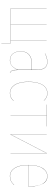

<svg xmlns="http://www.w3.org/2000/svg" viewBox="1004 -1570 698 2745"><g transform="rotate(90 1352.5 -198.0)"><path d="M555.2 -2H600.1V130.9H598.1V0H102.1V-516.1H104V-2H327.1V-516.1H329.1V-2H553.2V-516.1H555.2Z M981 -109.9Q981 -53.2 989.7 -28.1Q998.5 -2.9 1023.9 6.8L1022.9 8.8Q997.1 -1.5 987.8 -26.1Q978.5 -50.8 978.5 -104.5Q934.1 8.8 841.8 8.8Q780.8 8.8 747.3 -33.7Q713.9 -76.2 713.9 -145Q713.9 -221.2 758.8 -262.7Q803.7 -304.2 886.7 -304.2H978.5V-372.1Q978.5 -446.3 951.9 -485.6Q925.3 -524.9 864.7 -524.9Q809.6 -524.9 743.7 -491.2V-493.2Q808.1 -526.9 864.7 -526.9Q926.3 -526.9 953.6 -487.3Q981 -447.8 981 -372.1ZM841.8 6.8Q890.1 6.8 922.9 -22Q955.6 -50.8 978.5 -108.4V-301.8H886.7Q804.7 -301.8 760.3 -261Q715.8 -220.2 715.8 -145Q715.8 -76.7 748.5 -34.9Q781.2 6.8 841.8 6.8Z M1315.4 -526.9Q1377.4 -526.9 1420.4 -477.1L1418.5 -476.1Q1376 -524.9 1315.4 -524.9Q1236.8 -524.9 1194.1 -456.5Q1151.4 -388.2 1151.4 -255.9Q1151.4 -126.5 1196 -59.8Q1240.7 6.8 1313.5 6.8Q1376 6.8 1421.4 -44.9L1423.3 -43.9Q1377.4 8.8 1313.5 8.8Q1239.3 8.8 1194.3 -58.3Q1149.4 -125.5 1149.4 -255.9Q1149.4 -389.2 1192.9 -458Q1236.3 -526.9 1315.4 -526.9Z M1787.6 -517.1V-515.1H1632.3V0H1630.4V-515.1H1475.6V-517.1Z M2172.4 -517.1V0H2170.4V-394V-515.1L1904.3 0H1901.4V-517.1H1903.3V-121.1V-2L2169.4 -517.1Z M2645 -288.1Q2645 -266.1 2644 -252H2340.8Q2341.3 -128.4 2384 -60.8Q2426.8 6.8 2500 6.8Q2538.1 6.8 2566.9 -7.3Q2595.7 -21.5 2625 -51.8L2626 -49.8Q2595.7 -19.5 2567.4 -5.4Q2539.1 8.8 2500 8.8Q2425.3 8.8 2382.1 -59.8Q2338.9 -128.4 2338.9 -252.9Q2338.9 -381.3 2382.1 -454.1Q2425.3 -526.9 2500 -526.9Q2572.3 -526.9 2608.6 -460.9Q2645 -395 2645 -288.1ZM2642.1 -253.9Q2643.1 -267.1 2643.1 -288.1Q2643.1 -357.4 2628.7 -409.2Q2614.3 -460.9 2581.3 -492.9Q2548.3 -524.9 2500 -524.9Q2426.8 -524.9 2383.8 -452.9Q2340.8 -380.9 2340.8 -253.9Z"/></g></svg>

Font: Fira Sans Compressed Two
Style: Regular
Weight: 100
Width: 1
Designer: Carrois Corporate & Edenspiekermann AG
Foundry: Carrois Corporate GbR & Edenspiekermann AG
Version: Version 4.203;PS 004.203;hotconv 1.0.88;makeotf.lib2.5.64775